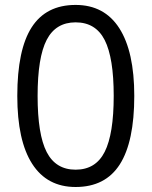

<svg xmlns="http://www.w3.org/2000/svg" viewBox="-20 -745 612 775"><path d="M522 -357.9Q522 -172.9 463.6 -81.5Q405.3 9.8 285.2 9.8Q169.9 9.8 109.9 -83.7Q49.8 -177.2 49.8 -357.9Q49.8 -544.4 107.9 -634.8Q166 -725.1 285.2 -725.1Q401.4 -725.1 461.7 -630.9Q522 -536.6 522 -357.9ZM131.8 -357.9Q131.8 -202.1 168.5 -131.1Q205.1 -60.1 285.2 -60.1Q366.2 -60.1 402.6 -132.1Q439 -204.1 439 -357.9Q439 -511.7 402.6 -583.3Q366.2 -654.8 285.2 -654.8Q205.1 -654.8 168.5 -584.2Q131.8 -513.7 131.8 -357.9Z"/></svg>

Font: f0_18033 
Style: Regular
Weight: 400
Foundry: Ascender Corporation
Version: Version 1.10